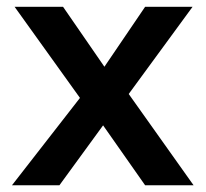

<svg xmlns="http://www.w3.org/2000/svg" viewBox="-20 -551 614 571"><path d="M411.6 0 286.6 -178.2 156.7 0H15.6L217.8 -259.8L23.4 -530.8H167.5L290.5 -352.5L411.6 -530.8H552.7L362.8 -271.5L555.7 0Z"/></svg>

Font: Epilogue SemiBold
Style: Regular
Weight: 600
Designer: Tyler Finck
Foundry: Etcetera Type Co
Version: Version 2.112